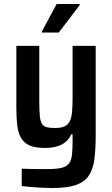

<svg xmlns="http://www.w3.org/2000/svg" viewBox="-20 -740 563 963"><path d="M244 203Q217 203 189 201.5Q161 200 135.5 198Q110 196 89 193V106Q116 107 137.5 107.5Q159 108 179 108Q199 108 217 108Q262 108 288 102Q314 96 326 80Q338 64 341 36.5Q344 9 344 -34V-66H337Q327 -43 309 -28Q291 -13 265 -5.5Q239 2 204 2Q157 2 128.5 -10.5Q100 -23 85.5 -48.5Q71 -74 66.5 -111.5Q62 -149 62 -200V-510H177V-235Q177 -188 179.5 -160.5Q182 -133 190 -119.5Q198 -106 214 -102Q230 -98 257 -98Q287 -98 304.5 -106.5Q322 -115 330.5 -133Q339 -151 341.5 -180Q344 -209 344 -250V-510H460V-62Q460 7 453.5 57.5Q447 108 426 140Q405 172 361.5 187.5Q318 203 244 203ZM190 -577V-582L264 -720H380V-715L275 -577Z"/></svg>

Font: Saira SemiCondensed SemiBold
Style: Regular
Weight: 600
Width: 4
Designer: Hector Gatti with collaboration of the Omnibus-Type team
Foundry: Omnibus-Type
Version: Version 1.101